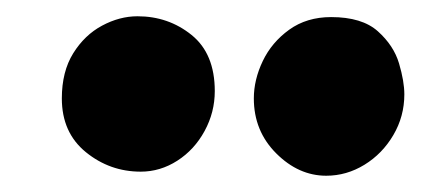

<svg xmlns="http://www.w3.org/2000/svg" viewBox="-20 -835 540 236"><path d="M153 -624Q115 -624 85.5 -648Q56 -672 56 -714Q56 -747 70 -769.5Q84 -792 105.5 -803.5Q127 -815 149 -815Q187 -815 215.5 -792Q244 -769 244 -723Q244 -697 231.5 -674Q219 -651 198 -637.5Q177 -624 153 -624ZM381 -619Q347 -619 319.5 -646.5Q292 -674 292 -714Q292 -737 303 -760Q314 -783 335.5 -798.5Q357 -814 387 -814Q425 -814 444.5 -796.5Q464 -779 470.5 -757Q477 -735 477 -719Q477 -692 463.5 -669Q450 -646 428 -632.5Q406 -619 381 -619Z"/></svg>

Font: Playpen Sans ExtraBold
Style: Regular
Weight: 800
Designer: Laura Meseguer, Veronika Burian, José Scaglione
Foundry: TypeTogether
Version: Version 1.001